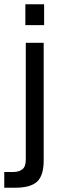

<svg xmlns="http://www.w3.org/2000/svg" viewBox="-25 -731 305 901"><path d="M-5 150V76H38Q64 76 80 63.5Q96 51 96 18V-530H180V22Q180 93 149 121.5Q118 150 46 150ZM94 -613V-711H182V-613Z"/></svg>

Font: Geist
Style: Regular
Weight: 400
Designer: Basement.studio, Andrés Briganti, Mateo Zaragoza
Foundry: Basement.studio, Vercel, Andrés Briganti, Guido Ferreyra, Mateo Zaragoza
Version: Version 1.401